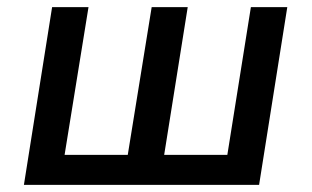

<svg xmlns="http://www.w3.org/2000/svg" viewBox="-20 -518 873 538"><path d="M47 0 126 -498H228L161 -84H338L405 -498H506L440 -84H617L683 -498H785L706 0Z"/></svg>

Font: Nunito Sans 7pt SemiCondensed SemiBold
Style: Italic
Weight: 600
Width: 4
Italic angle: -9°
Designer: Vernon Adams
Foundry: Vernon Adams
Version: Version 3.101;gftools[0.9.27]